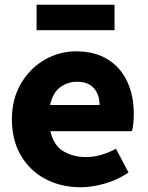

<svg xmlns="http://www.w3.org/2000/svg" viewBox="-20 -775 624 808"><path d="M30 -273Q30 -358 68 -423Q106 -488 168 -523.5Q230 -559 300 -559Q379 -559 433.5 -525Q488 -491 515.5 -431.5Q543 -372 543 -296Q543 -249 535 -223H192Q206 -162 247.5 -138Q289 -114 342 -114Q403 -114 468 -149L521 -49Q477 -19 423 -3Q369 13 319 13Q237 13 171.5 -21.5Q106 -56 68 -120.5Q30 -185 30 -273ZM134 -755H462V-648H134ZM399 -333Q399 -377 375 -404Q351 -431 303 -431Q265 -431 233.5 -408Q202 -385 191 -333Z"/></svg>

Font: Nebula Sans Bold
Style: Regular
Weight: 700
Designer: Paul D. Hunt for Adobe (as Source Sans)
Foundry: Nebula Entertainment & Broadcasting LLC
Version: Version 1.010